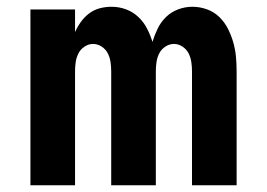

<svg xmlns="http://www.w3.org/2000/svg" viewBox="-20 -548 790 568"><path d="M70 0V-520H202V-453Q209 -469 219.5 -483.5Q230 -498 244 -508.5Q258 -519 275 -523.5Q292 -528 310 -528Q332 -528 352.5 -520.5Q373 -513 389 -498Q405 -483 415 -463.5Q425 -444 431 -424Q437 -444 446.5 -463.5Q456 -483 471.5 -498Q487 -513 507.5 -520.5Q528 -528 549 -528Q571 -528 592 -520.5Q613 -513 628.5 -498Q644 -483 654 -463.5Q664 -444 670 -423Q676 -402 678 -380.5Q680 -359 680 -337V0H548V-337Q548 -351 546 -364.5Q544 -378 538 -390Q532 -402 520 -410Q508 -418 495 -418Q481 -418 469 -410Q457 -402 451 -390Q445 -378 443 -364.5Q441 -351 441 -337V0H309V-337Q309 -351 307 -364.5Q305 -378 299 -390Q293 -402 281 -410Q269 -418 255 -418Q242 -418 230 -410Q218 -402 212 -390Q206 -378 204 -364.5Q202 -351 202 -337V0Z"/></svg>

Font: Iosevka Aile Extrabold
Style: Regular
Weight: 800
Designer: Belleve Invis
Foundry: Belleve Invis
Version: Version 27.3.5; ttfautohint (v1.8.4)